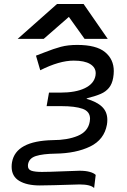

<svg xmlns="http://www.w3.org/2000/svg" viewBox="-20 -783 640 966"><path d="M380 145Q223.5 150 180 150Q115 150 76.8 127Q38.5 104 38.5 56Q38.5 43.5 40.5 33Q59.5 -74 246 -78Q319.5 -78 371.2 -99.5Q423 -121 431.5 -171Q433 -178.5 433 -185.5Q433 -222.5 395.2 -235.8Q357.5 -249 289 -249H214.5L226.5 -317H283Q361 -317 407.2 -339.5Q453.5 -362 460.5 -403Q461.5 -411 461.5 -414.5Q461.5 -444 433.2 -461Q405 -478 351 -478Q278.5 -478 182.5 -429.5L161 -503Q180 -509.5 204 -519.5Q250.5 -538 286.2 -547.5Q322 -557 368.5 -557Q464.5 -557 508.5 -520.8Q552.5 -484.5 552.5 -425.5Q552.5 -409.5 549.5 -392Q544 -360 528 -340.8Q512 -321.5 487.2 -310.8Q462.5 -300 421 -289.5L414.5 -286Q466.5 -271.5 493.2 -246Q520 -220.5 520 -180Q520 -167.5 518 -156Q504.5 -80.5 433.8 -46Q363 -11.5 258.5 -10Q195.5 -9 160.8 2Q126 13 121 44Q120.5 46.5 120.5 51.5Q120.5 70 138.2 76Q156 82 191 82Q223 82 295 79Q360 76 380 76Q411 76 431.5 81.8Q452 87.5 461.5 97L453.5 163Q435.5 145 380 145ZM267 -763H400.5L522 -587.5H405.5L326.5 -698L200 -587.5H69Z"/></svg>

Font: JuliaMono Italic
Style: Regular
Weight: 400
Italic angle: -9°
Monospace: yes
Designer: cormullion
Foundry: corm
Version: Version 0.049; ttfautohint (v1.8.4)